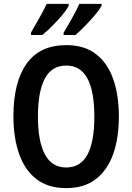

<svg xmlns="http://www.w3.org/2000/svg" viewBox="-20 -957 680 987"><path d="M591 -358Q591 -248 562 -165.5Q533 -83 473 -36.5Q413 10 321 10Q227 10 167 -36.5Q107 -83 78 -166.5Q49 -250 49 -359Q49 -535 117 -630Q185 -725 321 -725Q414 -725 473.5 -679Q533 -633 562 -550.5Q591 -468 591 -358ZM175 -358Q175 -230 211 -163Q247 -96 320 -96Q394 -96 429.5 -162Q465 -228 465 -358Q465 -487 429.5 -553.5Q394 -620 321 -620Q246 -620 210.5 -553Q175 -486 175 -358ZM502 -927Q492 -908 468 -879.5Q444 -851 416.5 -823Q389 -795 368 -777H307V-789Q330 -827 353.5 -869.5Q377 -912 388 -937H502ZM333 -927Q323 -907 300 -879.5Q277 -852 249.5 -824.5Q222 -797 197 -777H139V-789Q162 -828 185 -869.5Q208 -911 220 -937H333Z"/></svg>

Font: Noto Sans Georgian Condensed SemiBold
Style: Regular
Weight: 600
Width: 3
Designer: Monotype Design Team, Akaki Razmadze
Foundry: Google LLC
Version: Version 2.005; ttfautohint (v1.8.4.7-5d5b)